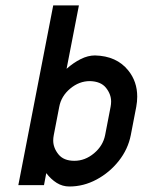

<svg xmlns="http://www.w3.org/2000/svg" viewBox="-20 -676 521 701"><path d="M383.8 -286.1Q385.7 -295.9 385.7 -305.2Q385.7 -332 366.9 -355.5Q348.1 -378.9 308.1 -379.9Q269 -379.9 236.3 -352.5Q203.6 -325.2 196.3 -286.1L176.3 -182.6Q174.3 -172.4 174.3 -163.1Q174.3 -136.2 193.4 -112.5Q212.4 -88.9 251.5 -88.9Q290.5 -88.9 323.2 -116.2Q356 -143.6 363.8 -182.6ZM477.5 -286.1 457.5 -182.6Q447.3 -130.9 413.6 -88.4Q379.9 -45.9 332.5 -20.5Q285.2 4.9 233.4 4.9Q208 4.9 187 -8.3Q166 -21.5 148.9 -43.9L140.6 0H46.9L174.3 -656.2H268.1L223.1 -424.8Q248.5 -447.3 274.9 -460.4Q301.3 -473.6 326.7 -473.6Q405.8 -471.7 448.2 -418.9Q481 -378.4 481 -323.2Q481 -305.2 477.5 -286.1Z"/></svg>

Font: Lambda
Style: Italic
Weight: 400
Italic angle: -11°
Designer: GGBotNet
Version: 0.22